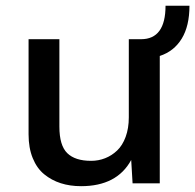

<svg xmlns="http://www.w3.org/2000/svg" viewBox="-20 -636 677 666"><path d="M261.2 9.8Q222.7 9.8 190.7 -0.5Q158.7 -10.7 133.3 -31.5Q107.9 -52.2 93.5 -87.6Q79.1 -123 79.1 -169.9V-500H186V-196.8Q186 -131.3 213.4 -104.7Q240.7 -78.1 295.9 -78.1Q321.8 -78.1 344.7 -87.2Q367.7 -96.2 386.2 -113.8Q404.8 -131.3 415.8 -161.1Q426.8 -190.9 426.8 -229V-500H469.2Q554.2 -500 554.2 -616.2H637.2Q637.2 -545.9 610.4 -502Q583.5 -458 534.2 -441.9V0H439.9L435.1 -81.1Q385.7 9.8 261.2 9.8Z"/></svg>

Font: Work Sans Medium
Style: Regular
Weight: 500
Designer: Wei Huang
Foundry: Wei Huang
Version: Version 2.012